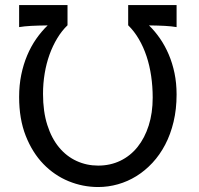

<svg xmlns="http://www.w3.org/2000/svg" viewBox="-20 -733 792 765"><path d="M683.6 -625Q663.6 -628.4 637 -629.9Q610.4 -631.3 573.7 -631.8Q597.7 -608.4 617.7 -579.3Q637.7 -550.3 652.3 -515.9Q667 -481.4 675.3 -441.7Q683.6 -401.9 683.6 -356.4Q683.6 -297.9 671.6 -247.8Q659.7 -197.8 638.2 -156.7Q616.7 -115.7 587.4 -84.2Q558.1 -52.7 523.4 -31.2Q488.8 -9.8 450 1.2Q411.1 12.2 371.1 12.2Q310.1 12.2 253.4 -11Q196.8 -34.2 152.8 -79.6Q108.9 -125 82.5 -191.9Q56.2 -258.8 56.2 -346.7Q56.2 -393.6 64.7 -435.1Q73.2 -476.6 88.4 -512.5Q103.5 -548.3 124.5 -578.4Q145.5 -608.4 169.9 -631.8Q131.3 -631.3 104 -629.9Q76.7 -628.4 56.2 -625V-712.9H249V-632.3Q226.1 -610.4 208 -580.3Q189.9 -550.3 177.2 -515.1Q164.6 -480 158 -440.2Q151.4 -400.4 151.4 -358.9Q151.4 -288.6 168.5 -235.1Q185.5 -181.6 215.3 -145.8Q245.1 -109.9 285.2 -91.6Q325.2 -73.2 371.1 -73.2Q419.4 -73.2 459.5 -92.5Q499.5 -111.8 528.1 -147.5Q556.6 -183.1 572.5 -232.9Q588.4 -282.7 588.4 -344.2Q588.4 -388.2 582.3 -429.9Q576.2 -471.7 564 -508.5Q551.8 -545.4 533.4 -576.9Q515.1 -608.4 490.7 -632.3V-712.9H683.6Z"/></svg>

Font: Andika New Basic
Style: Regular
Weight: 400
Designer: Victor Gaultney, Annie Olsen, Julie Remington, Don Collingsworth, Eric Hays
Foundry: SIL International
Version: Version 5.500; ttfautohint (v1.8.3)